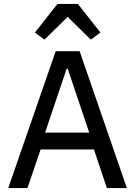

<svg xmlns="http://www.w3.org/2000/svg" viewBox="-20 -959 689 979"><path d="M273 -939 158 -793 207 -757 325 -873 443 -757 492 -793 377 -939ZM627 0 386 -698H264L22 0H120L187 -197H459L525 0ZM435 -283H210L320 -609H325Z"/></svg>

Font: IBM Plex Devanagari Text
Style: Regular
Weight: 450
Designer: Mike Abbink, Paul van der Laan, Pieter van Rosmalen, Erin McLaughlin
Foundry: Bold Monday
Version: Version 1.0